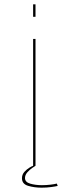

<svg xmlns="http://www.w3.org/2000/svg" viewBox="-20 -766 343 887"><path d="M133 0V-586H144V0ZM133 -746H144V-688.5H133ZM172 101Q138.5 101 110 92.5Q81.5 84 81.5 57.5Q81.5 40.5 92.5 28.2Q103.5 16 116 8.5Q128.5 1 133 0H144Q141 1.5 129 9.8Q117 18 106.2 30.2Q95.5 42.5 95.5 56.5Q95.5 75.5 119.8 82.5Q144 89.5 173.5 89.5Q193.5 89.5 212.5 87.2Q231.5 85 242.5 82L246.5 93Q236 95.5 215.8 98.2Q195.5 101 172 101Z"/></svg>

Font: Anybody UltraExpanded Thin
Style: Regular
Weight: 100
Width: 9
Designer: Tyler Finck
Foundry: Etcetera Type Company
Version: Version 1.010; ttfautohint (v1.8.3) -l 8 -r 50 -G 200 -x 14 